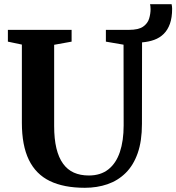

<svg xmlns="http://www.w3.org/2000/svg" viewBox="-20 -885 838 913"><path d="M383.5 8Q283.5 8 217 -24.2Q150.5 -56.5 117.2 -125Q84 -193.5 84 -301V-673L17.5 -687V-743H320.5V-687L237.5 -672V-285.5Q237.5 -224.5 248.2 -180Q259 -135.5 279.8 -106.8Q300.5 -78 331.2 -64.2Q362 -50.5 402.5 -50.5Q458.5 -50.5 495.2 -79.5Q532 -108.5 550 -162Q568 -215.5 568 -289L567.5 -672.5L483.5 -687V-743H593Q639 -743 660.8 -758.5Q682.5 -774 689.2 -796.8Q696 -819.5 696 -841.5Q696 -850 695.2 -855.5Q694.5 -861 693.5 -865H796Q797 -860 797.8 -854.5Q798.5 -849 798.5 -843.5Q798.5 -801 788 -771.8Q777.5 -742.5 758.5 -723.8Q739.5 -705 713.2 -695.5Q687 -686 655.5 -683.5L655 -296Q655 -214.5 634.8 -156.8Q614.5 -99 577.5 -62.5Q540.5 -26 491 -9Q441.5 8 383.5 8Z"/></svg>

Font: Merriweather 36pt
Style: Bold
Weight: 700
Designer: Eben Sorkin
Foundry: Eben Sorkin
Version: Version 2.100